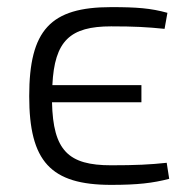

<svg xmlns="http://www.w3.org/2000/svg" viewBox="-20 -510 539 539"><path d="M448 -53C402 -48 361 -46 292 -46C172 -46 129 -87 126 -223H377V-271H127C133 -396 177 -436 292 -436C357 -436 393 -434 442 -429L450 -474C403 -487 364 -490 292 -490C122 -490 62 -426 62 -240C62 -57 122 9 292 9C366 9 409 4 455 -8Z"/></svg>

Font: SnT
Style: Regular
Weight: 300
Designer: Natanael Gama
Version: Version 1.001;PS 001.001;hotconv 1.0.70;makeotf.lib2.5.58329